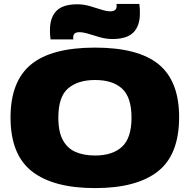

<svg xmlns="http://www.w3.org/2000/svg" viewBox="-20 -954 972 984"><path d="M467 10Q254 10 144 -75.5Q34 -161 34 -352Q34 -537 139 -623.5Q244 -710 467 -710Q689 -710 793.5 -624Q898 -538 898 -354Q898 -161 789 -75.5Q680 10 467 10ZM467 -157Q557 -157 605.5 -202Q654 -247 654 -351Q654 -455 606 -499.5Q558 -544 467 -544Q380 -544 329.5 -501.5Q279 -459 279 -351Q279 -278 302.5 -235.5Q326 -193 368 -175Q410 -157 467 -157ZM239 -752Q237 -765 236.5 -777Q236 -789 236 -800Q236 -864 269 -898Q302 -932 376 -932Q408 -932 439.5 -923Q471 -914 498.5 -905Q526 -896 546 -896Q578 -896 578 -924Q578 -930 577 -934H694Q696 -921 696.5 -909Q697 -897 697 -886Q697 -821 663.5 -787.5Q630 -754 556 -754Q524 -754 492.5 -763Q461 -772 434 -780.5Q407 -789 386 -789Q355 -789 355 -762Q355 -756 356 -752Z"/></svg>

Font: Georama Extended ExtraBold
Style: Regular
Weight: 800
Width: 7
Designer: Jean-Baptiste Levee
Foundry: Production Type
Version: Version 1.000